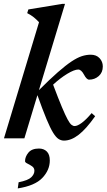

<svg xmlns="http://www.w3.org/2000/svg" viewBox="-20 -732 564 1016"><path d="M324 -711.5 186 -255Q244 -313 286 -349.8Q328 -386.5 358.5 -406.8Q389 -427 413 -434.8Q437 -442.5 460 -442.5Q490 -442.5 507 -424Q524 -405.5 524 -380.5Q524 -348.5 502.5 -329.5Q481 -310.5 451.5 -310.5Q438.5 -310.5 424.5 -337Q410 -364 394 -364Q373.5 -364 336.5 -341.8Q299.5 -319.5 261 -284Q289 -209.5 307.5 -165.5Q326 -121.5 337.8 -100Q349.5 -78.5 358 -71.8Q366.5 -65 375 -65Q389.5 -65 412.2 -81.5Q435 -98 465 -133.5L483.5 -117Q436 -49.5 396.2 -18.8Q356.5 12 318.5 12Q303.5 12 290 3.5Q276.5 -5 261.2 -29.5Q246 -54 226 -102Q206 -150 178 -228.5L109 0H1L186.5 -614.5Q173 -629 159.2 -640.2Q145.5 -651.5 124 -662.5L130 -682L309 -711.5ZM112.5 121Q112.5 97.5 130.2 75.8Q148 54 186 54Q212 54 227.8 69.8Q243.5 85.5 243.5 117Q243.5 168 204 209.5Q164.5 251 74 265L78.5 232.5Q128.5 222.5 145.2 206.2Q162 190 162 171.5Q162 156.5 149.8 148Q137.5 139.5 125 133.5Q112.5 127.5 112.5 121Z"/></svg>

Font: Newsreader Text SemiBold
Style: Italic
Weight: 600
Italic angle: -17°
Designer: Hugues Gentile
Foundry: Production Type
Version: Version 1.001